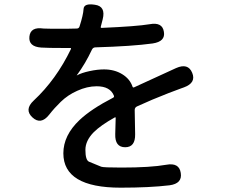

<svg xmlns="http://www.w3.org/2000/svg" viewBox="-20 -817 1040 888"><path d="M538 51Q273 51 273 -108Q273 -191 348 -262Q402 -313 503 -365Q509 -368 507 -374Q490 -418 427 -418Q383 -418 337 -397Q294 -378 261 -346Q232 -318 207 -286Q169 -238 130 -274Q91 -310 136 -352Q240 -449 308 -590Q310 -595 305 -595H281Q198 -595 171 -597Q111 -601 116 -648Q121 -694 181 -685Q187 -684 286 -684L335 -685Q345 -685 348 -695Q365 -748 366.5 -775.5Q368 -803 419 -795Q470 -788 455 -728L446 -693Q445 -688 450 -688Q613 -695 672 -705Q731 -716 738 -670Q746 -625 686 -616Q592 -603 422 -598Q410 -598 405 -587Q375 -523 336 -470Q333 -466 337 -469Q357 -480 393.5 -488Q430 -496 461 -496Q509 -496 545 -474Q581 -452 593 -416Q595 -411 600 -413L794 -502Q850 -527 869 -480Q888 -434 831 -413L817 -408Q789 -398 761 -387Q681 -356 614 -325Q603 -320 603 -308L605 -196Q606 -136 559 -136Q511 -136 513 -197L515 -271Q515 -276 511 -274Q446 -238 413 -205Q375 -166 375 -124Q375 -76 392 -69Q420 -58 448 -46Q457 -42 541 -42Q676 -42 749 -55Q809 -66 816 -17Q824 32 764 40Q672 51 538 51Z"/></svg>

Font: Resource Han Rounded CN Medium
Style: Regular
Weight: 500
Designer: Cyano Hao (round all glyphs); Ryoko NISHIZUKA 西塚涼子 (kana, bopomofo & ideographs); Paul D. Hunt (Latin, Greek & Cyrillic)
Foundry: Cyano Hao
Version: 0.990